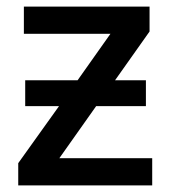

<svg xmlns="http://www.w3.org/2000/svg" viewBox="-20 -559 515 579"><path d="M431 -539V-464L327 -317H420V-239H270L159 -82H439V0H35V-67L158 -239H56V-317H214L313 -457H52V-539Z"/></svg>

Font: Noto Sans Medium
Style: Regular
Weight: 500
Designer: Monotype Design Team
Foundry: Monotype Imaging Inc.
Version: Version 2.007